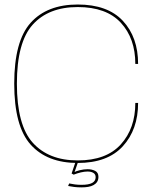

<svg xmlns="http://www.w3.org/2000/svg" viewBox="-20 -700 704 830"><path d="M316 4.5Q445 4.5 511 -67.8Q577 -140 577 -255H565Q565 -145 502.2 -75.8Q439.5 -6.5 316 -6.5Q190.5 -6.5 121.8 -82.8Q53 -159 53 -338.5Q53 -517.5 121.5 -593.5Q190 -669.5 316 -669.5Q439.5 -669.5 502.2 -601.8Q565 -534 565 -423.5H577Q577 -539.5 511 -610Q445 -680.5 316 -680.5Q183.5 -680.5 112.5 -601.5Q41.5 -522.5 41.5 -338.5Q41.5 -153.5 112.8 -74.5Q184 4.5 316 4.5ZM332.5 110Q348 110 361.2 107.8Q374.5 105.5 384.5 100Q394.5 94.5 400 85.8Q405.5 77 405.5 64.5Q405.5 46 391.5 38.8Q377.5 31.5 359 31.5Q342 31.5 324.8 35.8Q307.5 40 298.5 45.5V55Q314 49 329.8 45.2Q345.5 41.5 358.5 41.5Q374 41.5 383.8 47.5Q393.5 53.5 393.5 66Q393.5 82.5 378.5 90.8Q363.5 99 332.5 99Q317 99 303.5 97.2Q290 95.5 279 93L274.5 104Q286 106.5 300.5 108.2Q315 110 332.5 110ZM298.5 55 317.5 0H306.5L289.5 50Z"/></svg>

Font: Anybody SemiExpanded Thin
Style: Regular
Weight: 250
Width: 6
Version: Version 1.113;gftools[0.9.25]